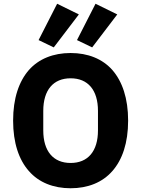

<svg xmlns="http://www.w3.org/2000/svg" viewBox="-20 -993 754 1025"><path d="M357 12C265 12 187 -19 134 -80C81 -140 50 -230 50 -349C50 -468 81 -558 134 -619C187 -679 265 -710 357 -710C449 -710 527 -679 580 -619C633 -558 664 -468 664 -349C664 -230 633 -140 580 -80C527 -19 449 12 357 12ZM357 -123C449 -123 503 -185 503 -297V-401C503 -513 449 -575 357 -575C265 -575 211 -513 211 -401V-297C211 -185 265 -123 357 -123ZM267 -740 186 -779 285 -973 401 -916ZM472 -740 391 -779 490 -973 606 -916Z"/></svg>

Font: Plexus Sans Bold
Style: Regular
Weight: 700
Version: Version 2.001;PS 002.001;hotconv 1.0.70;makeotf.lib2.5.58329